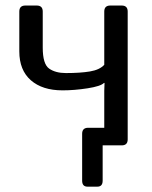

<svg xmlns="http://www.w3.org/2000/svg" viewBox="-20 -533 558 704"><path d="M50.8 -344.7V-490.7Q50.8 -512.7 72.8 -512.7H114.7Q136.7 -512.7 136.7 -490.7V-358.4Q136.7 -297.9 160.2 -281.5Q183.6 -265.1 221.7 -265.1Q274.4 -265.1 309.8 -271Q345.2 -276.9 362.3 -295.4V-490.7Q362.3 -512.7 384.3 -512.7H426.3Q448.2 -512.7 448.2 -490.7V-22Q448.2 0 426.3 0H356.4V129.4Q356.4 151.4 336.9 151.4H300.8Q281.2 151.4 281.2 129.4V-42.5Q281.2 -64.5 303.2 -64.5H362.3V-199.7Q362.8 -214.4 363.3 -229H361.3Q349.6 -216.8 301 -209.2Q252.4 -201.7 209.5 -201.7Q135.3 -201.7 93 -238.8Q50.8 -275.9 50.8 -344.7Z"/></svg>

Font: Istok
Style: Regular
Weight: 500
Designer: Andrey V. Panov
Foundry: Andrey V. Panov
Version: Version 1.0.3